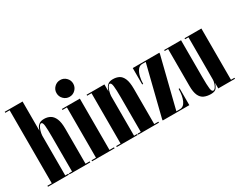

<svg xmlns="http://www.w3.org/2000/svg" viewBox="-90 -1201 2081 1664"><g transform="rotate(-30 950.0 -369.5)"><path d="M16 0V-10H59.5V-740H16V-750H194.5V-457.5Q198 -470 205.8 -486.2Q213.5 -502.5 231 -514.5Q248.5 -526.5 280 -526.5Q313.5 -526.5 340 -511.5Q366.5 -496.5 382 -460.5Q397.5 -424.5 397.5 -361V-10H439V0H231.5V-10H262.5V-356Q262.5 -431 258.8 -468.5Q255 -506 239.5 -506Q229 -506 219.2 -491Q209.5 -476 202.8 -453.5Q196 -431 194.5 -408V-10H225V0Z M569.5 -581Q534.5 -581 510 -605.8Q485.5 -630.5 485.5 -665.5Q485.5 -699.5 510 -724Q534.5 -748.5 569.5 -748.5Q603.5 -748.5 628 -724Q652.5 -699.5 652.5 -665.5Q652.5 -630.5 628 -605.8Q603.5 -581 569.5 -581ZM457.5 0V-10H502V-513.5H457.5V-523.5H637V-10H682.5V0Z M704.5 0V-10H748V-513.5H704.5V-523.5H883V-453.5Q888 -469.5 896.2 -486.5Q904.5 -503.5 921.2 -515Q938 -526.5 968 -526.5Q1001.5 -526.5 1027.8 -513.5Q1054 -500.5 1069.5 -465Q1085 -429.5 1085 -362V-10H1126.5V0H919.5V-10H950V-357.5Q950 -432 945.5 -468.8Q941 -505.5 925.5 -505.5Q915.5 -505.5 906.2 -490Q897 -474.5 890.8 -451.8Q884.5 -429 883 -408V-10H914V0Z M1164.5 0V-10L1290.5 -513.5H1255.5Q1228.5 -513.5 1210.8 -490Q1193 -466.5 1184.5 -431Q1176 -395.5 1176 -359.5H1166.5V-523.5H1432.5V-513.5L1306.5 -10H1341.5Q1380 -10 1400.2 -54.5Q1420.5 -99 1420.5 -168.5H1430.5V0Z M1643 11Q1603 11 1574 -2.2Q1545 -15.5 1529.8 -49.2Q1514.5 -83 1514.5 -144V-513H1480.5V-523H1649.5V-158.5Q1649.5 -72 1654 -38.5Q1658.5 -5 1674 -5Q1685.5 -5 1695.8 -19.8Q1706 -34.5 1712 -54.5Q1718 -74.5 1718 -91V-513H1684.5V-523H1853V-10H1887.5V0H1720V-55.5Q1714.5 -32.5 1699.2 -10.8Q1684 11 1643 11Z"/></g></svg>

Font: Imbue 100pt ExtraBold
Style: Regular
Weight: 800
Designer: Tyler Finck
Foundry: Etcetera Type Company
Version: Version 1.102; ttfautohint (v1.8.3)